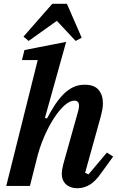

<svg xmlns="http://www.w3.org/2000/svg" viewBox="-20 -981 625 1013"><path d="M390 12Q367 12 351 5.5Q335 -1 325 -11.5Q315 -22 310.5 -35Q306 -48 306 -62Q306 -74 308.5 -89Q311 -104 314 -115L393 -397Q397 -412 397 -423Q397 -450 372 -450Q349 -450 321.5 -426Q294 -402 266 -359.5Q238 -317 213 -259.5Q188 -202 172 -135L138 0H13L179 -664H96L109 -717L329 -760L217 -359L228 -356Q247 -392 267.5 -424Q288 -456 311.5 -480.5Q335 -505 363 -519.5Q391 -534 427 -534Q477 -534 500 -507Q523 -480 523 -435Q523 -418 519.5 -400.5Q516 -383 511 -364L429 -69L447 -61L544 -176L577 -155L516 -71Q484 -24 453 -6Q422 12 390 12ZM104 -788 256 -961H333L411 -782L379 -765L280 -871L131 -765Z"/></svg>

Font: IBM Plex Serif SmBld
Style: Italic
Weight: 600
Italic angle: -14°
Designer: Mike Abbink, Paul van der Laan, Pieter van Rosmalen
Foundry: Bold Monday
Version: Version 3.001